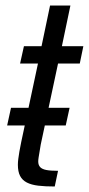

<svg xmlns="http://www.w3.org/2000/svg" viewBox="-20 -678 323 698"><path d="M6 -222 20 -286H233L219 -222ZM179 0Q144 0 119 -3Q94 -6 77.5 -14.5Q61 -23 53 -38.5Q45 -54 45 -79Q45 -89 46.5 -100.5Q48 -112 50.5 -127Q53 -142 57 -161L118 -447H53L67 -510H131L162 -658H236L205 -510H283L270 -447H191L128 -152Q126 -139 124 -127.5Q122 -116 120.5 -106.5Q119 -97 119 -91Q119 -78 126 -70.5Q133 -63 148.5 -60Q164 -57 191 -57Z"/></svg>

Font: Saira Condensed
Style: Italic
Weight: 400
Width: 3
Italic angle: -12°
Designer: Hector Gatti with collaboration of the Omnibus-Type team
Foundry: Omnibus-Type
Version: Version 1.100